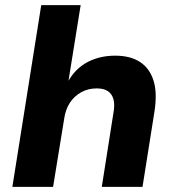

<svg xmlns="http://www.w3.org/2000/svg" viewBox="-20 -725 679 745"><path d="M28 0 140 -705H293L245 -407H243Q272 -459 319.5 -484Q367 -509 427 -509Q485 -509 522.5 -485Q560 -461 575.5 -413Q591 -365 579 -290L533 0H375L420 -286Q426 -318 420.5 -339Q415 -360 399 -371Q383 -382 355 -382Q322 -382 295 -367Q268 -352 251 -326Q234 -300 229 -264L186 0Z"/></svg>

Font: Nunito Sans 9pt ExtraBold
Style: Italic
Weight: 800
Italic angle: -9°
Version: Version 3.101;gftools[0.9.27]